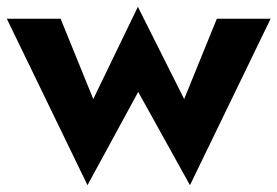

<svg xmlns="http://www.w3.org/2000/svg" viewBox="-27 -515 815 564"><path d="M-7 -460 230 29 379 -245 531 29 768 -460H610L514 -224L378 -495L247 -224L151 -460Z"/></svg>

Font: Glinicke Jost Bold
Style: Bold
Weight: 700
Version: Version 3.710